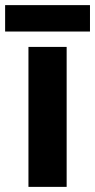

<svg xmlns="http://www.w3.org/2000/svg" viewBox="-33 -729 371 749"><path d="M227 0H78V-546H227ZM318 -709V-606H-13V-709Z"/></svg>

Font: Noto Sans Canadian Aboriginal
Style: Regular
Weight: 400
Designer: Monotype Design Team, Typotheque's Kevin King
Foundry: Monotype Imaging Inc.
Version: Version 2.002